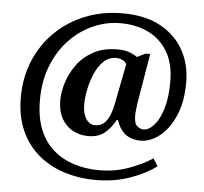

<svg xmlns="http://www.w3.org/2000/svg" viewBox="-57 -774 1035 976"><g transform="rotate(5 460.5 -286.0)"><path d="M466 142Q381 142 305.5 118Q230 94 173 46Q116 -2 83.5 -74.5Q51 -147 51 -244Q51 -345 86.5 -430.5Q122 -516 186.5 -579.5Q251 -643 338.5 -678.5Q426 -714 530 -714Q646 -714 724 -671Q802 -628 842 -555.5Q882 -483 882 -392Q882 -293 851.5 -222.5Q821 -152 773.5 -114.5Q726 -77 676 -77Q632 -77 601 -99Q570 -121 553 -171H547Q526 -132 494 -104.5Q462 -77 409 -77Q367 -77 331.5 -95.5Q296 -114 274 -152Q252 -190 252 -248Q252 -288 267 -336.5Q282 -385 314 -429Q346 -473 397 -501Q448 -529 521 -529Q556 -529 580.5 -520Q605 -511 621 -499L663 -520H687L645 -270Q643 -258 640.5 -236Q638 -214 638 -202Q638 -161 654 -148Q670 -135 686 -135Q713 -135 739.5 -164Q766 -193 783.5 -249.5Q801 -306 801 -388Q801 -480 765 -541Q729 -602 666.5 -632.5Q604 -663 523 -663Q452 -663 385 -633.5Q318 -604 265 -549Q212 -494 180.5 -415.5Q149 -337 149 -238Q149 -150 175 -87Q201 -24 247 15Q293 54 353 72.5Q413 91 480 91Q561 91 632.5 64.5Q704 38 750 7L774 45Q722 85 641.5 113.5Q561 142 466 142ZM439 -135Q468 -135 486 -152.5Q504 -170 514.5 -197Q525 -224 530 -253L570 -457Q564 -471 548.5 -478Q533 -485 517 -485Q479 -485 452 -458.5Q425 -432 408 -391.5Q391 -351 383 -309.5Q375 -268 375 -238Q375 -189 393 -162Q411 -135 439 -135Z"/></g></svg>

Font: Noto Serif Tamil
Style: Bold Italic
Weight: 700
Italic angle: -12°
Designer: Indian Type Foundry, Tom Grace, and the Monotype Design Team
Foundry: Monotype Imaging Inc.
Version: Version 2.003; ttfautohint (v1.8.4.7-5d5b)